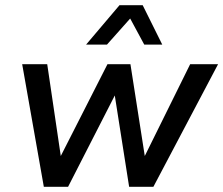

<svg xmlns="http://www.w3.org/2000/svg" viewBox="-20 -716 856 736"><path d="M148 0 65 -470H161L213 -118L392 -470H480L535 -118L709 -470H816L568 0H475L420 -350L241 0ZM310 -545 438 -696H527L602 -545H533L479 -645L390 -545Z"/></svg>

Font: Gantari Medium
Style: Italic
Weight: 500
Italic angle: -10°
Designer: Anugrah Pasau
Foundry: Lafontype
Version: Version 1.000